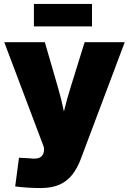

<svg xmlns="http://www.w3.org/2000/svg" viewBox="-20 -742 650 968"><path d="M56.6 197.8 75.7 53.2 130.4 56.2Q154.8 59.6 170.7 55.7Q186.5 51.8 194.1 40.5Q201.7 29.3 202.1 11.7L201.2 0L1.5 -529.3H206.1L273.4 -296.9Q289.1 -242.7 300.5 -188Q312 -133.3 325.2 -73.7H278.3Q291 -133.3 304.4 -188.5Q317.9 -243.7 334.5 -296.9L406.7 -529.3H608.9L387.7 58.6Q370.1 106 344.2 138.9Q318.4 171.9 279.8 189Q241.2 206.1 185.1 206.1Q151.9 206.1 118.4 203.9Q85 201.7 56.6 197.8ZM443.8 -722.2V-608.9H150.9V-722.2Z"/></svg>

Font: Inter 24pt Black
Style: Regular
Weight: 900
Designer: Rasmus Andersson
Foundry: rsms
Version: Version 4.001;git-66647c0bb